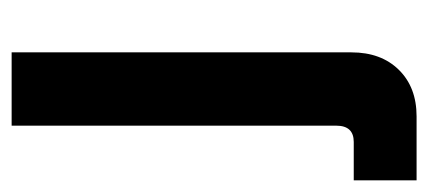

<svg xmlns="http://www.w3.org/2000/svg" viewBox="-245 -313 736 330"><g transform="rotate(-90 123.0 -148.0)"><path d="M-22 200V92H44Q72 92 72 62V-496H198V88Q198 139 168 169.5Q138 200 88 200Z"/></g></svg>

Font: Space Grotesk
Style: Bold
Weight: 700
Designer: Florian Karsten
Foundry: Florian Karsten
Version: Version 2.000